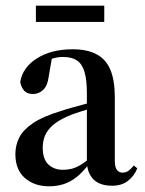

<svg xmlns="http://www.w3.org/2000/svg" viewBox="-20 -641 509 674"><path d="M152 13Q101 13 67.5 -16Q34 -45 34 -100Q34 -131 47.5 -158Q61 -185 95.5 -208.5Q130 -232 193 -251Q210 -257 232 -263Q254 -269 281.5 -276.5Q309 -284 339 -291V-273Q294 -259 263.5 -249.5Q233 -240 218 -233Q184 -218 165 -201Q146 -184 138 -165Q130 -146 130 -123Q130 -82 150 -63.5Q170 -45 200 -45Q219 -45 235 -49.5Q251 -54 270 -66.5Q289 -79 314 -104L322 -65H292Q271 -37 249 -19.5Q227 -2 203 5.5Q179 13 152 13ZM374 11Q331 11 309 -10.5Q287 -32 285 -70V-73V-312Q285 -361 276.5 -389Q268 -417 250 -429Q232 -441 201 -441Q184 -441 168 -436.5Q152 -432 135 -426L164 -448L151 -372Q147 -340 131.5 -325.5Q116 -311 96 -311Q76 -311 65.5 -322Q55 -333 51 -353Q59 -404 109.5 -436Q160 -468 235 -468Q286 -468 319 -450.5Q352 -433 367.5 -396Q383 -359 383 -301V-78Q383 -54 390.5 -44.5Q398 -35 410 -35Q421 -35 429.5 -40.5Q438 -46 450 -60L462 -50Q451 -23 429 -6Q407 11 374 11ZM106 -564V-621H346V-564Z"/></svg>

Font: Source Serif 4 60pt SemiBold
Style: Regular
Weight: 600
Version: Version 4.004;hotconv 1.0.116;makeotfexe 2.5.65601